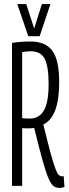

<svg xmlns="http://www.w3.org/2000/svg" viewBox="-20 -914 340 944"><path d="M275 10Q258 10 246 3Q234 -4 221 -31.5Q208 -59 191 -119.5Q174 -180 148 -285Q135 -283 123 -283Q113 -283 104 -283Q95 -283 89 -284V0H39V-703Q63 -707 85.5 -708.5Q108 -710 131 -710Q202 -710 236.5 -665.5Q271 -621 271 -509Q271 -339 193 -302Q215 -212 229 -160.5Q243 -109 252.5 -84.5Q262 -60 269 -53.5Q276 -47 283 -47Q289 -47 293 -48L297 5Q293 6 287.5 8Q282 10 275 10ZM127 -331Q172 -331 195.5 -370.5Q219 -410 219 -501Q219 -587 200 -624.5Q181 -662 130 -662Q121 -662 111 -661Q101 -660 89 -658V-333Q106 -331 127 -331ZM228 -894 175 -736H119L65 -894H109L148 -774L186 -894Z"/></svg>

Font: Georama Extra Condensed Light
Style: Regular
Weight: 300
Width: 2
Designer: Jean-Baptiste Levee
Foundry: Production Type
Version: Version 1.000